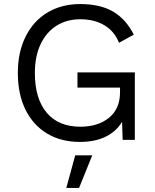

<svg xmlns="http://www.w3.org/2000/svg" viewBox="-20 -690 764 947"><path d="M68 0ZM645 -333V0H585L582 -89Q553 -41 500.5 -15.5Q448 10 374 10Q281 10 212 -31.5Q143 -73 105.5 -149.5Q68 -226 68 -330Q68 -433 106.5 -510Q145 -587 214.5 -628.5Q284 -670 376 -670Q474 -670 537.5 -633Q601 -596 640 -519L567 -479Q545 -535 495.5 -565Q446 -595 376 -595Q309 -595 258.5 -563Q208 -531 180 -471.5Q152 -412 152 -330Q152 -204 210 -134.5Q268 -65 377 -65Q463 -65 517.5 -109Q572 -153 572 -235V-258H362V-333ZM370 237H307L351 76H435Z"/></svg>

Font: Work Sans
Style: Regular
Weight: 400
Designer: Wei Huang
Foundry: Wei Huang
Version: Version 1.500; ttfautohint (v1.6)